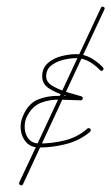

<svg xmlns="http://www.w3.org/2000/svg" viewBox="-20 -438 335 578"><path d="M284 -415Q286 -420 292 -417Q297 -415 294 -409Q233 -278 171.5 -146.5Q110 -15 49 117Q49 117 49 117Q49 117 49 117Q47 122 41 119Q36 117 38 111Q100 -20 161 -151.5Q222 -283 284 -415Q284 -415 284 -415Q284 -415 284 -415ZM290 -235Q294 -230 289 -226Q285 -223 281 -227Q267 -242 248.5 -252.5Q230 -263 209 -263Q192 -263 171 -258Q150 -253 134.5 -241Q119 -229 119 -208Q119 -190 139.5 -178.5Q160 -167 185 -159.5Q210 -152 225 -148Q230 -146 229 -141Q228 -136 223 -136Q193 -137 161.5 -138Q130 -139 103 -128.5Q76 -118 60 -85Q53 -69 54.5 -50.5Q56 -32 67 -19Q78 -6 99 -6Q137 -6 175.5 -15.5Q214 -25 243 -51Q243 -51 243 -51Q243 -51 243 -51Q248 -54 252 -50Q255 -45 251 -41Q220 -15 179.5 -4.5Q139 6 99 6Q73 6 59 -9.5Q45 -25 42.5 -47.5Q40 -70 50 -91Q66 -127 94.5 -138.5Q123 -150 157 -149.5Q191 -149 223 -148Q228 -148 227 -141Q226 -135 221 -136Q204 -142 176.5 -150Q149 -158 128 -171.5Q107 -185 107 -208Q107 -233 124 -248Q141 -263 165 -269Q189 -275 209 -275Q233 -275 253.5 -263.5Q274 -252 290 -235Q290 -235 290 -235Q290 -235 290 -235Z"/></svg>

Font: FRB American Cursive Thin
Style: Italic
Weight: 100
Italic angle: -25°
Version: Version 2.0;Modular Font Editor K font №1